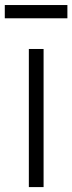

<svg xmlns="http://www.w3.org/2000/svg" viewBox="-34 -762 295 782"><path d="M240.5 -741.5V-687.5H-14.5V-741.5ZM143.5 -562.5V0H83.5V-562.5Z"/></svg>

Font: Russisch Sans Light
Style: Regular
Weight: 300
Designer: Michael Sharanda (font) & Cristiano Sobral (main changes)
Foundry: Michael Sharanda
Version: Version 2.00;September 8, 2020;FontCreator 13.0.0.2681 64-bi